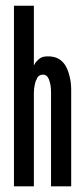

<svg xmlns="http://www.w3.org/2000/svg" viewBox="-20 -658 296 678"><path d="M231.4 0Q231.4 0 231.4 -43.9Q231.4 -87.9 231.4 -144.5Q231.4 -168.9 231.4 -193.4Q231.4 -218.8 231.4 -241.2Q231.4 -283.2 231.4 -312.5Q231.4 -340.8 231.4 -340.8Q231.4 -340.8 231.4 -340.8Q231.4 -340.8 231.4 -340.8Q231.4 -367.2 225.6 -388.7Q220.7 -410.2 210.9 -426.8Q201.2 -442.4 185.5 -451.2Q169.9 -459 149.4 -459Q149.4 -459 149.4 -459Q149.4 -459 149.4 -459Q139.6 -459 130.9 -457Q123 -454.1 117.2 -449.2Q111.3 -443.4 106.4 -438.5Q102.5 -432.6 99.6 -426.8Q99.6 -426.8 99.6 -454.1Q99.6 -481.4 99.6 -516.6Q99.6 -559.6 99.6 -598.6Q99.6 -637.7 99.6 -637.7Q99.6 -637.7 64.5 -637.7Q29.3 -637.7 29.3 -637.7Q29.3 -637.7 29.3 -627Q29.3 -615.2 29.3 -595.7Q29.3 -558.6 29.3 -497.1Q29.3 -435.5 29.3 -366.2Q29.3 -321.3 29.3 -275.4Q29.3 -228.5 29.3 -186.5Q29.3 -107.4 29.3 -53.7Q29.3 0 29.3 0Q29.3 0 64.5 0Q99.6 0 99.6 0Q99.6 0 99.6 -42Q99.6 -85 99.6 -139.6Q99.6 -183.6 99.6 -226.6Q99.6 -269.5 99.6 -296.9Q99.6 -311.5 99.6 -320.3Q99.6 -329.1 99.6 -329.1Q99.6 -329.1 99.6 -329.1Q99.6 -329.1 99.6 -329.1Q99.6 -344.7 102.5 -357.4Q104.5 -370.1 109.4 -377.9Q112.3 -386.7 118.2 -390.6Q124 -394.5 130.9 -394.5Q130.9 -394.5 130.9 -394.5Q130.9 -394.5 130.9 -394.5Q137.7 -394.5 142.6 -391.6Q148.4 -387.7 152.3 -378.9Q155.3 -371.1 158.2 -358.4Q160.2 -346.7 160.2 -331.1Q160.2 -331.1 160.2 -288.1Q160.2 -245.1 160.2 -190.4Q160.2 -166 160.2 -142.6Q160.2 -118.2 160.2 -96.7Q160.2 -55.7 160.2 -27.3Q160.2 0 160.2 0Q160.2 0 195.3 0Q231.4 0 231.4 0Z"/></svg>

Font: AgendaMediumCondGoodkids
Style: AgendaMediumCondGoodkids
Weight: 500
Designer: ""
Version: ""